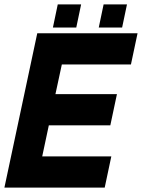

<svg xmlns="http://www.w3.org/2000/svg" viewBox="-37 -851 644 871"><path d="M-17 0 132 -700H587L557 -558.5H243.5L214.5 -424H493.5L463.5 -282.5H184.5L154.5 -141.5H468L438 0ZM70.5 -71H388H70.5L130.5 -353.5H413H130.5L189.5 -629.5H507H189.5ZM411 -726 433 -831H539L517 -726ZM203 -726 225 -831H331L309 -726ZM265.5 -773H265L267 -783H267.5ZM474.5 -773H474L476 -783H476.5Z"/></svg>

Font: Tourney Black
Style: Italic
Weight: 900
Italic angle: -12°
Version: Version 1.015